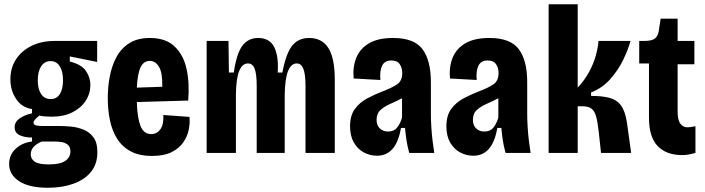

<svg xmlns="http://www.w3.org/2000/svg" viewBox="-20 -721 3324 905"><path d="M206 164Q117 164 70 133Q23 102 23 52Q23 10 53 -19Q83 -48 131 -54V-73Q100 -72 74.5 -83Q49 -94 49 -121Q49 -147 73.5 -163.5Q98 -180 131 -187V-207Q83 -214 56 -254.5Q29 -295 29 -347Q29 -401 55.5 -441.5Q82 -482 129 -505Q176 -528 238 -528H438V-429L309 -455V-431Q365 -417 385.5 -386Q406 -355 406 -321Q406 -280 384 -246Q362 -212 321 -191.5Q280 -171 224 -171Q213 -171 196.5 -172Q180 -173 165 -176Q149 -163 143.5 -155.5Q138 -148 138 -143Q138 -132 152 -129.5Q166 -127 186 -127H264Q283 -127 312.5 -124.5Q342 -122 371 -111Q400 -100 419.5 -75Q439 -50 439 -4Q439 52 409 89Q379 126 326 145Q273 164 206 164ZM219 -254Q247 -254 262 -277.5Q277 -301 277 -342Q277 -385 261.5 -409Q246 -433 219 -433Q190 -433 174 -408.5Q158 -384 158 -342Q158 -301 174 -277.5Q190 -254 219 -254ZM210 54Q264 54 288 37Q312 20 312 -7Q312 -30 298 -40Q284 -50 266.5 -52Q249 -54 237 -54H177Q125 -32 125 6Q125 29 144.5 41.5Q164 54 210 54Z M697 14Q636 14 595.5 -8Q555 -30 531.5 -68Q508 -106 498 -155Q488 -204 488 -259Q488 -311 497.5 -361Q507 -411 529 -452Q551 -493 589.5 -517.5Q628 -542 687 -542Q761 -542 803 -502Q845 -462 859.5 -395.5Q874 -329 867 -247L625 -240Q627 -167 642 -128Q657 -89 693 -89Q719 -89 735.5 -111Q752 -133 750 -179L873 -170Q876 -143 870 -111.5Q864 -80 845 -51.5Q826 -23 790 -4.5Q754 14 697 14ZM686 -434Q657 -434 642.5 -403.5Q628 -373 625 -308L745 -312Q746 -380 729 -407Q712 -434 686 -434Z M954 0V-528H1057L1059 -379H1082Q1095 -469 1122.5 -505.5Q1150 -542 1197 -542Q1251 -542 1272.5 -499Q1294 -456 1289 -379H1311Q1328 -469 1357 -505.5Q1386 -542 1437 -542Q1498 -542 1528 -494.5Q1558 -447 1558 -344V0H1420V-316Q1420 -371 1410 -396.5Q1400 -422 1379 -422Q1324 -422 1322 -273V0H1190V-314Q1190 -371 1180.5 -396.5Q1171 -422 1149 -422Q1093 -422 1092 -273V0Z M1757 13Q1724 13 1695 -2.5Q1666 -18 1648 -49Q1630 -80 1630 -126Q1630 -176 1652.5 -207Q1675 -238 1710.5 -257Q1746 -276 1785 -291Q1825 -306 1850.5 -322.5Q1876 -339 1876 -377Q1876 -401 1864 -418.5Q1852 -436 1825 -436Q1793 -436 1781 -411Q1769 -386 1773 -344L1647 -351Q1642 -406 1659.5 -449Q1677 -492 1719.5 -517Q1762 -542 1833 -542Q1932 -542 1971.5 -489Q2011 -436 2011 -334V-183Q2011 -157 2013 -123.5Q2015 -90 2019 -57Q2023 -24 2027 0H1909Q1900 -33 1896 -60Q1892 -87 1889 -118H1870Q1848 13 1757 13ZM1809 -101Q1837 -101 1852 -120Q1867 -139 1875 -167V-258Q1849 -244 1821 -232Q1793 -220 1774 -203Q1755 -186 1755 -156Q1755 -130 1770.5 -115.5Q1786 -101 1809 -101Z M2211 13Q2178 13 2149 -2.5Q2120 -18 2102 -49Q2084 -80 2084 -126Q2084 -176 2106.5 -207Q2129 -238 2164.5 -257Q2200 -276 2239 -291Q2279 -306 2304.5 -322.5Q2330 -339 2330 -377Q2330 -401 2318 -418.5Q2306 -436 2279 -436Q2247 -436 2235 -411Q2223 -386 2227 -344L2101 -351Q2096 -406 2113.5 -449Q2131 -492 2173.5 -517Q2216 -542 2287 -542Q2386 -542 2425.5 -489Q2465 -436 2465 -334V-183Q2465 -157 2467 -123.5Q2469 -90 2473 -57Q2477 -24 2481 0H2363Q2354 -33 2350 -60Q2346 -87 2343 -118H2324Q2302 13 2211 13ZM2263 -101Q2291 -101 2306 -120Q2321 -139 2329 -167V-258Q2303 -244 2275 -232Q2247 -220 2228 -203Q2209 -186 2209 -156Q2209 -130 2224.5 -115.5Q2240 -101 2263 -101Z M2566 0V-701H2703V-308Q2735 -342 2756.5 -381.5Q2778 -421 2788.5 -459.5Q2799 -498 2801 -528H2952Q2940 -485 2916.5 -437Q2893 -389 2856 -347.5Q2819 -306 2766 -285V-269Q2817 -269 2852 -260Q2887 -251 2907 -224Q2927 -197 2935 -144L2955 0H2813L2802 -101Q2797 -146 2790 -171.5Q2783 -197 2768.5 -208.5Q2754 -220 2726 -220H2703V0Z M3195 10Q3121 10 3080 -32.5Q3039 -75 3039 -166V-422H2993V-528H3017Q3050 -528 3065 -538Q3080 -548 3085 -574L3094 -633H3174V-528H3253V-418H3174V-193Q3174 -156 3186.5 -138.5Q3199 -121 3220 -121Q3228 -121 3237 -122.5Q3246 -124 3258 -126V0Q3242 4 3228 7Q3214 10 3195 10Z"/></svg>

Font: Bricolage Grotesque 12pt Condensed Bricolage Grotesque 10pt Condensed Regular
Style: Bold
Weight: 700
Width: 3
Designer: Mathieu Triay
Foundry: Atelier Triay
Version: Version 1.001; ttfautohint (v1.8.4.7-5d5b);gftools[0.9.33.de